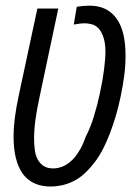

<svg xmlns="http://www.w3.org/2000/svg" viewBox="-20 -660 497 690"><path d="M162.6 10.3Q121.6 10.3 93.5 -6.6Q65.4 -23.4 50.3 -55.2Q39.6 -76.7 34.2 -105.2Q28.8 -133.8 28.8 -168Q28.8 -200.7 33.4 -237.3Q38.1 -273.9 47.4 -316.9L114.3 -629.4H189.5L122.6 -313.5Q112.3 -265.6 107.4 -230Q102.5 -194.3 102.5 -161.6Q102.5 -141.6 105 -122.1Q107.4 -102.5 115.2 -87.4Q123 -72.8 136.5 -63.7Q149.9 -54.7 171.9 -54.7Q189.9 -54.7 209.2 -63.5Q228.5 -72.3 247.6 -93.3Q258.3 -106.4 268.6 -124.3Q278.8 -142.1 288.1 -168.5Q303.7 -198.2 316.7 -239.5Q329.6 -280.8 339.1 -325.2Q348.6 -369.6 353.8 -409.2Q358.9 -448.7 358.9 -475.1Q358.9 -507.3 350.3 -530.3Q341.8 -553.2 327.6 -564Q318.4 -570.8 307.1 -573.5Q295.9 -576.2 284.2 -576.2Q275.4 -576.2 265.6 -575Q255.9 -573.7 245.1 -571.8L255.9 -635.7Q268.1 -637.7 280 -638.7Q292 -639.6 301.8 -639.6Q331.5 -639.6 354.5 -629.6Q377.4 -619.6 394 -599.6Q413.1 -576.7 422.1 -541.7Q431.2 -506.8 431.2 -459.5Q431.2 -424.8 426.5 -388.7Q421.9 -352.5 413.1 -311Q406.2 -277.8 397 -246.3Q387.7 -214.8 377 -186Q366.2 -157.2 354.5 -133.3Q337.9 -98.6 315.9 -71.3Q293.9 -43.9 272.5 -26.9Q255.4 -13.7 236.6 -5.4Q217.8 2.9 199 6.6Q180.2 10.3 162.6 10.3Z"/></svg>

Font: Open Sans Condensed
Style: Italic
Weight: 400
Width: 3
Italic angle: -12°
Designer: Monotype Design Team
Foundry: Monotype Imaging Inc.
Version: Version 3.000